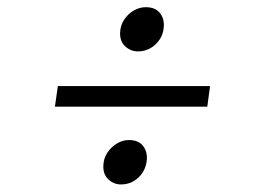

<svg xmlns="http://www.w3.org/2000/svg" viewBox="-20 -566 709 521"><path d="M137 -332.5H550L542.5 -276.5H129ZM260.5 -118Q261.5 -137.5 271.8 -152.5Q282 -167.5 297.5 -176.8Q313 -186 329.5 -186Q355.5 -186 367.8 -170.5Q380 -155 378.5 -133Q377 -113.5 367.2 -98.2Q357.5 -83 342.2 -74.2Q327 -65.5 308.5 -65.5Q288.5 -65.5 273.8 -79.5Q259 -93.5 260.5 -118ZM354.5 -426.5Q334.5 -426.5 319.5 -440.5Q304.5 -454.5 306 -479Q307 -498 317.2 -513.2Q327.5 -528.5 343 -537.5Q358.5 -546.5 375.5 -546.5Q401 -546.5 413.5 -531.2Q426 -516 424.5 -494Q423.5 -474 413.2 -458.8Q403 -443.5 387.8 -435Q372.5 -426.5 354.5 -426.5Z"/></svg>

Font: Merriweather 72pt Light
Style: Italic
Weight: 300
Italic angle: -7.8°
Version: Version 2.101